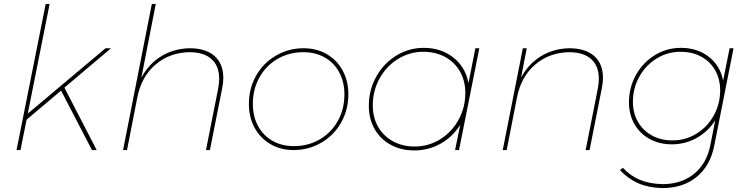

<svg xmlns="http://www.w3.org/2000/svg" viewBox="-20 -762 3788 975"><path d="M544 -517 307 -317 471 0H447L290 -302L115 -154L84 0H64L212 -742H232L121 -185L516 -517Z M1114 -366Q1114 -342 1108 -313L1046 0H1026L1088 -313Q1093 -341 1093 -362Q1093 -427 1054 -462Q1015 -497 942 -497Q841 -495 769.5 -434Q698 -373 677 -266L625 0H605L751 -742H771L698 -368Q736 -438 799 -476.5Q862 -515 942 -517Q1025 -517 1069.5 -477.5Q1114 -438 1114 -366Z M1749 -284Q1749 -204 1712 -139Q1675 -74 1611 -37Q1547 0 1471 0Q1405 0 1353.5 -30Q1302 -60 1273 -113Q1244 -166 1244 -234Q1244 -314 1281 -378.5Q1318 -443 1382 -480Q1446 -517 1522 -517Q1588 -517 1639.5 -487Q1691 -457 1720 -404Q1749 -351 1749 -284ZM1264 -235Q1264 -172 1290 -123Q1316 -74 1363.5 -47Q1411 -20 1473 -20Q1544 -20 1602.5 -53.5Q1661 -87 1695 -147Q1729 -207 1729 -283Q1729 -345 1703 -394Q1677 -443 1629.5 -470Q1582 -497 1520 -497Q1449 -497 1390.5 -463.5Q1332 -430 1298 -370Q1264 -310 1264 -235Z M1853 -224Q1853 -305 1890.5 -372.5Q1928 -440 1992 -479.5Q2056 -519 2132 -519Q2220 -519 2282 -470Q2344 -421 2359 -340L2394 -517H2414L2311 0H2291L2317 -128Q2278 -66 2216.5 -32Q2155 2 2084 2Q2017 2 1964.5 -26.5Q1912 -55 1882.5 -106.5Q1853 -158 1853 -224ZM2343 -290Q2343 -351 2316 -398.5Q2289 -446 2240.5 -472.5Q2192 -499 2130 -499Q2060 -499 2001 -462.5Q1942 -426 1907.5 -363.5Q1873 -301 1873 -227Q1873 -166 1900 -118.5Q1927 -71 1975.5 -44.5Q2024 -18 2086 -18Q2156 -18 2215 -54.5Q2274 -91 2308.5 -153.5Q2343 -216 2343 -290Z M3042 -366Q3042 -342 3036 -313L2974 0H2954L3016 -313Q3021 -341 3021 -362Q3021 -427 2982 -462Q2943 -497 2870 -497Q2769 -495 2697.5 -434Q2626 -373 2605 -266L2553 0H2533L2635 -517H2655L2626 -368Q2664 -438 2727 -476.5Q2790 -515 2870 -517Q2953 -517 2997.5 -477.5Q3042 -438 3042 -366Z M3128 102 3143 90Q3181 131 3229 151Q3277 171 3341 173Q3438 174 3503 122Q3568 70 3587 -24L3612 -151Q3575 -93 3517 -61Q3459 -29 3392 -29Q3329 -29 3279.5 -56Q3230 -83 3202 -131.5Q3174 -180 3174 -242Q3174 -318 3209.5 -381.5Q3245 -445 3305.5 -482Q3366 -519 3438 -519Q3521 -519 3579.5 -473.5Q3638 -428 3652 -352L3685 -517H3705L3607 -22Q3587 80 3517 137Q3447 194 3341 193Q3273 191 3222 169Q3171 147 3128 102ZM3637 -303Q3637 -361 3611.5 -405.5Q3586 -450 3540.5 -474.5Q3495 -499 3436 -499Q3370 -499 3314.5 -465Q3259 -431 3226.5 -372.5Q3194 -314 3194 -245Q3194 -188 3219.5 -143.5Q3245 -99 3290.5 -74Q3336 -49 3395 -49Q3461 -49 3516.5 -83Q3572 -117 3604.5 -175.5Q3637 -234 3637 -303Z"/></svg>

Font: TypoPRO Montserrat
Style: Italic
Weight: 250
Italic angle: -11.3°
Designer: Julieta Ulanovsky
Foundry: Julieta Ulanovsky
Version: Version 6.001